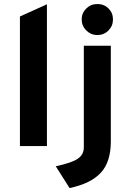

<svg xmlns="http://www.w3.org/2000/svg" viewBox="-20 -744 662 978"><path d="M81.5 0V-660L219 -722V0ZM476 -565.5Q443 -565.5 419.5 -589Q396 -612.5 396 -645Q396 -677.5 419.2 -700.5Q442.5 -723.5 476 -723.5Q510 -723.5 532.8 -700.8Q555.5 -678 555.5 -645Q555.5 -612 532.5 -588.8Q509.5 -565.5 476 -565.5ZM334.5 214 264 103Q345.5 85.5 376.2 64.5Q407 43.5 407 6.5V-511H544.5V-24Q544.5 81 493.5 136Q442.5 191 334.5 214Z"/></svg>

Font: Overpass ExtraBold
Style: Regular
Weight: 800
Designer: Delve Withrington, Dave Bailey, Thomas Jockin
Foundry: Delve Fonts LLC
Version: Version 4.000; ttfautohint (v1.8.3)